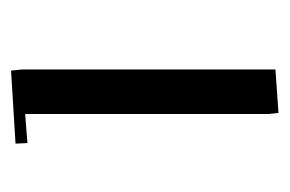

<svg xmlns="http://www.w3.org/2000/svg" viewBox="-106 -810 512 339"><g transform="rotate(-90 149.5 -641.0)"><path d="M64.9 -869.1 193.8 -877 195.8 -857.9V-410.2L119.1 -404.8L117.2 -422.9V-852.1L65.9 -848.1Z"/></g></svg>

Font: Dehuti
Style: Bold
Weight: 700
Version: Version 1.2